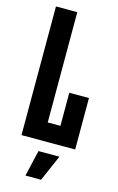

<svg xmlns="http://www.w3.org/2000/svg" viewBox="-135 -754 620 1009"><g transform="rotate(15 175.0 -250.0)"><path d="M38 0V-700H154V-100H223V-280H330V0ZM113 200 146 58H260L198 200Z"/></g></svg>

Font: Tektur Condensed Medium
Style: Regular
Weight: 500
Width: 3
Designer: Adam Jagosz
Foundry: Adam Jagosz
Version: Version 1.005;gftools[0.9.30]